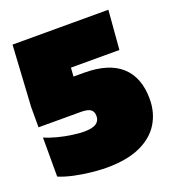

<svg xmlns="http://www.w3.org/2000/svg" viewBox="-121 -741 778 849"><g transform="rotate(-20 267.5 -317.0)"><path d="M237 10Q209 10 169.5 6Q130 2 89.5 -6.5Q49 -15 18 -28V-212Q42 -201 76.5 -192Q111 -183 144.5 -178.5Q178 -174 197 -174Q238 -174 255.5 -186Q273 -198 273 -220Q273 -242 259.5 -251.5Q246 -261 214 -261H15V-356L32 -644H483L468 -460H240L237 -419H286Q403 -419 461.5 -365.5Q520 -312 520 -211Q520 -147 489.5 -97Q459 -47 396.5 -18.5Q334 10 237 10Z"/></g></svg>

Font: Boz Display
Style: Regular
Weight: 900
Version: Version 2.000; ttfautohint (v1.8.3)